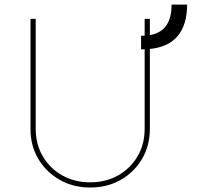

<svg xmlns="http://www.w3.org/2000/svg" viewBox="-20 -810 900 841"><path d="M731.5 -789.8H799.7Q798.7 -611.9 636.4 -595.5V-245.7Q636.4 -171.9 602.1 -113.8Q567.8 -55.8 508.9 -22.2Q449.9 11.4 375 11.4Q300.8 11.4 241.5 -22.4Q182.2 -56.1 147.7 -114.2Q113.3 -172.2 113.6 -245.7V-727.3H136.4V-245.7Q136.4 -178.3 167.4 -125.4Q198.5 -72.4 252.5 -41.9Q306.5 -11.4 375 -11.4Q443.5 -11.4 497.5 -41.9Q551.5 -72.4 582.6 -125.4Q613.6 -178.3 613.6 -245.7V-594.1Q605.8 -593.8 598 -593.8V-653.4Q606.2 -653.4 613.6 -653.8V-727.3H636.4V-656.2Q731.9 -672.6 731.5 -789.8Z"/></svg>

Font: Inter UI Thin
Style: Regular
Weight: 100
Designer: Rasmus Andersson
Foundry: rsms
Version: 3.2;8d6f07862